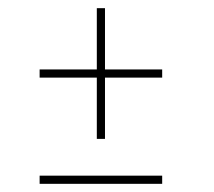

<svg xmlns="http://www.w3.org/2000/svg" viewBox="-20 -535 523 470"><path d="M377 -365V-345H237V-195H217V-345H77V-365H217V-515H237V-365ZM77 -85V-105H377V-85Z"/></svg>

Font: Raleway-v4020 Thin
Style: Italic
Weight: 250
Italic angle: -12°
Designer: Matt McInerney, Pablo Impallari, Rodrigo Fuenzalida
Foundry: Matt McInerney, Pablo Impallari, Rodrigo Fuenzalida
Version: Version 4.020;PS 004.020;hotconv 1.0.88;makeotf.lib2.5.64775